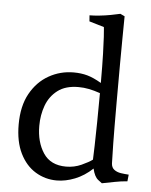

<svg xmlns="http://www.w3.org/2000/svg" viewBox="-53 -774 650 827"><g transform="rotate(5 272.0 -360.5)"><path d="M377 -56Q342 -23 301.5 -7Q261 9 223 9Q173 9 131 -16.5Q89 -42 64 -92.5Q39 -143 39 -217Q39 -297 69 -351Q99 -405 148.5 -433Q198 -461 256 -461Q288 -461 315 -453.5Q342 -446 376 -426Q376 -504 374.5 -552Q373 -600 371.5 -624.5Q370 -649 369 -658Q368 -667 368 -667L304 -686L302 -712Q320 -712 344.5 -714.5Q369 -717 393 -721.5Q417 -726 434 -730L453 -721Q453 -721 452 -628Q451 -535 451 -352Q451 -231 452 -171Q453 -111 454 -85Q455 -67 467 -58Q479 -49 496 -46.5Q513 -44 530 -43L527 -14Q500 -12 472 -6.5Q444 -1 418 4Q418 4 401.5 -8.5Q385 -21 377 -56ZM376 -382Q350 -391 327.5 -395.5Q305 -400 282 -400Q226 -400 192 -374Q158 -348 143 -307Q128 -266 128 -219Q128 -149 159.5 -101.5Q191 -54 258 -54Q293 -54 324 -68Q355 -82 371 -94Q372 -110 373 -153.5Q374 -197 375 -257Q376 -317 376 -382Z"/></g></svg>

Font: Average
Style: Regular
Weight: 400
Designer: Eduardo Tunni
Foundry: Eduardo Rodriguez Tunni
Version: Version 1.003; ttfautohint (v1.8.4.7-5d5b)